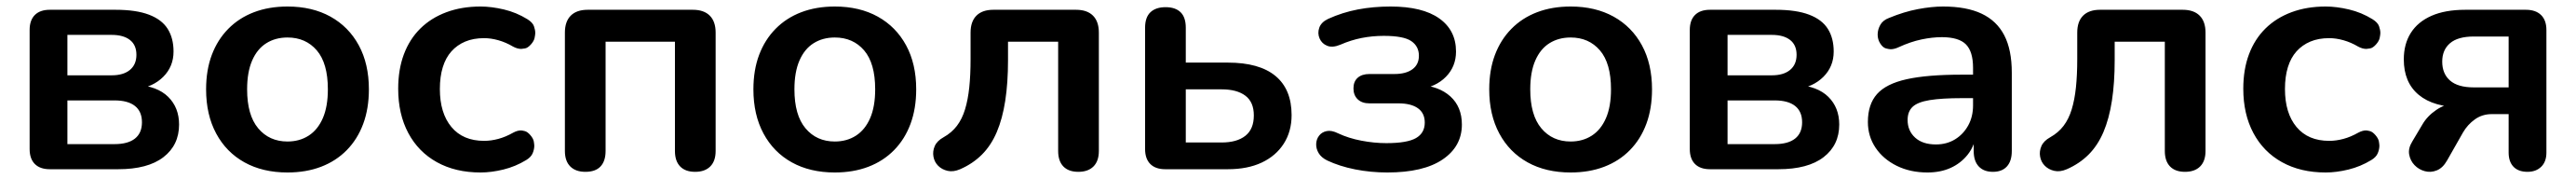

<svg xmlns="http://www.w3.org/2000/svg" viewBox="-20 -519 7912 549"><path d="M133 0Q103 0 87 -16Q71 -32 71 -62V-427Q71 -457 87 -473Q103 -489 133 -489H335Q398 -489 437.5 -474Q477 -459 495 -430.5Q513 -402 513 -361Q513 -315 481.5 -283.5Q450 -252 398 -245V-259Q463 -255 496.5 -222Q530 -189 530 -137Q530 -74 482 -37Q434 0 343 0ZM187 -77H332Q373 -77 394.5 -94Q416 -111 416 -144Q416 -177 394.5 -194Q373 -211 332 -211H187ZM187 -288H323Q359 -288 379 -304.5Q399 -321 399 -351Q399 -381 379 -396.5Q359 -412 323 -412H187Z M863 10Q787 10 731 -21Q675 -52 644 -109.5Q613 -167 613 -245Q613 -304 630.5 -350.5Q648 -397 681 -430.5Q714 -464 760 -481.5Q806 -499 863 -499Q939 -499 995 -468Q1051 -437 1082 -380Q1113 -323 1113 -245Q1113 -186 1095.5 -139Q1078 -92 1045 -58.5Q1012 -25 966 -7.5Q920 10 863 10ZM863 -85Q900 -85 928 -103Q956 -121 971.5 -156.5Q987 -192 987 -245Q987 -325 953 -364.5Q919 -404 863 -404Q826 -404 798 -386.5Q770 -369 754.5 -333.5Q739 -298 739 -245Q739 -166 773 -125.5Q807 -85 863 -85Z M1456 10Q1379 10 1322 -21.5Q1265 -53 1234 -111Q1203 -169 1203 -247Q1203 -306 1220.5 -352.5Q1238 -399 1271 -431.5Q1304 -464 1351 -481.5Q1398 -499 1456 -499Q1489 -499 1527.5 -490Q1566 -481 1600 -460Q1616 -450 1620 -438.5Q1624 -427 1624 -418Q1624 -413 1622 -403Q1620 -393 1610.5 -382.5Q1601 -372 1592.5 -370.5Q1584 -369 1581 -369Q1569 -369 1556 -376Q1534 -389 1511 -395.5Q1488 -402 1467 -402Q1434 -402 1409 -391.5Q1384 -381 1366.5 -361.5Q1349 -342 1340 -313Q1331 -284 1331 -246Q1331 -172 1366.5 -129.5Q1402 -87 1467 -87Q1488 -87 1510.5 -93Q1533 -99 1556 -112Q1569 -119 1580 -119Q1583 -119 1591.5 -117Q1600 -115 1609 -104.5Q1618 -94 1619.5 -85Q1621 -76 1621 -72Q1621 -61 1616 -49Q1611 -37 1596 -28Q1563 -8 1526 1Q1489 10 1456 10Z M1778 8Q1748 8 1731.5 -8.5Q1715 -25 1715 -56V-419Q1715 -453 1733 -471Q1751 -489 1785 -489H2108Q2142 -489 2160 -471Q2178 -453 2178 -419V-56Q2178 -25 2161.5 -8.5Q2145 8 2115 8Q2085 8 2069 -8.5Q2053 -25 2053 -56V-391H1840V-56Q1840 -25 1824.5 -8.5Q1809 8 1778 8Z M2544 10Q2468 10 2412 -21Q2356 -52 2325 -109.5Q2294 -167 2294 -245Q2294 -304 2311.5 -350.5Q2329 -397 2362 -430.5Q2395 -464 2441 -481.5Q2487 -499 2544 -499Q2620 -499 2676 -468Q2732 -437 2763 -380Q2794 -323 2794 -245Q2794 -186 2776.5 -139Q2759 -92 2726 -58.5Q2693 -25 2647 -7.5Q2601 10 2544 10ZM2544 -85Q2581 -85 2609 -103Q2637 -121 2652.5 -156.5Q2668 -192 2668 -245Q2668 -325 2634 -364.5Q2600 -404 2544 -404Q2507 -404 2479 -386.5Q2451 -369 2435.5 -333.5Q2420 -298 2420 -245Q2420 -166 2454 -125.5Q2488 -85 2544 -85Z M3292 8Q3262 8 3246 -8.5Q3230 -25 3230 -56V-391H3076V-334Q3076 -265 3067.5 -210Q3059 -155 3041.5 -114Q3024 -73 2996 -45Q2968 -17 2929 0Q2908 9 2890.5 5Q2873 1 2861.5 -10.5Q2850 -22 2847 -38.5Q2844 -55 2851 -71Q2858 -87 2878 -98Q2903 -112 2919 -133Q2935 -154 2944 -183.5Q2953 -213 2957 -251Q2961 -289 2961 -338V-419Q2961 -453 2979 -471Q2997 -489 3031 -489H3285Q3319 -489 3337 -471Q3355 -453 3355 -419V-56Q3355 -25 3338.5 -8.5Q3322 8 3292 8Z M3559 0Q3529 0 3513 -16Q3497 -32 3497 -62V-434Q3497 -466 3513.5 -481.5Q3530 -497 3560 -497Q3590 -497 3606 -481.5Q3622 -466 3622 -434V-327H3751Q3848 -327 3897.5 -286Q3947 -245 3947 -166Q3947 -116 3923 -78.5Q3899 -41 3855.5 -20.5Q3812 0 3751 0ZM3622 -82H3732Q3779 -82 3805 -102.5Q3831 -123 3831 -165Q3831 -206 3805 -225.5Q3779 -245 3732 -245H3622Z M4241 10Q4190 10 4142 0.5Q4094 -9 4056 -27Q4038 -36 4030 -49.5Q4022 -63 4022.5 -77.5Q4023 -92 4031.5 -103Q4040 -114 4055 -117Q4070 -120 4090 -110Q4122 -95 4161.5 -87.5Q4201 -80 4238 -80Q4302 -80 4329 -95.5Q4356 -111 4356 -143Q4356 -172 4335 -187Q4314 -202 4275 -202H4186Q4163 -202 4150 -214.5Q4137 -227 4137 -248Q4137 -269 4150 -280.5Q4163 -292 4186 -292H4263Q4298 -292 4318 -306.5Q4338 -321 4338 -348Q4338 -377 4314.5 -393Q4291 -409 4230 -409Q4195 -409 4162 -402.5Q4129 -396 4097 -382Q4073 -372 4056.5 -378.5Q4040 -385 4033 -401Q4026 -417 4032 -434Q4038 -451 4059 -461Q4103 -481 4150.5 -490Q4198 -499 4251 -499Q4349 -499 4400.5 -462.5Q4452 -426 4452 -361Q4452 -315 4421 -283.5Q4390 -252 4338 -245V-259Q4400 -255 4435 -223Q4470 -191 4470 -137Q4470 -70 4411 -30Q4352 10 4241 10Z M4804 10Q4728 10 4672 -21Q4616 -52 4585 -109.5Q4554 -167 4554 -245Q4554 -304 4571.5 -350.5Q4589 -397 4622 -430.5Q4655 -464 4701 -481.5Q4747 -499 4804 -499Q4880 -499 4936 -468Q4992 -437 5023 -380Q5054 -323 5054 -245Q5054 -186 5036.5 -139Q5019 -92 4986 -58.5Q4953 -25 4907 -7.5Q4861 10 4804 10ZM4804 -85Q4841 -85 4869 -103Q4897 -121 4912.5 -156.5Q4928 -192 4928 -245Q4928 -325 4894 -364.5Q4860 -404 4804 -404Q4767 -404 4739 -386.5Q4711 -369 4695.5 -333.5Q4680 -298 4680 -245Q4680 -166 4714 -125.5Q4748 -85 4804 -85Z M5232 0Q5202 0 5186 -16Q5170 -32 5170 -62V-427Q5170 -457 5186 -473Q5202 -489 5232 -489H5434Q5497 -489 5536.5 -474Q5576 -459 5594 -430.5Q5612 -402 5612 -361Q5612 -315 5580.5 -283.5Q5549 -252 5497 -245V-259Q5562 -255 5595.5 -222Q5629 -189 5629 -137Q5629 -74 5581 -37Q5533 0 5442 0ZM5286 -77H5431Q5472 -77 5493.5 -94Q5515 -111 5515 -144Q5515 -177 5493.5 -194Q5472 -211 5431 -211H5286ZM5286 -288H5422Q5458 -288 5478 -304.5Q5498 -321 5498 -351Q5498 -381 5478 -396.5Q5458 -412 5422 -412H5286Z M5900 10Q5847 10 5805.5 -10.5Q5764 -31 5740.5 -66Q5717 -101 5717 -145Q5717 -199 5745 -230.5Q5773 -262 5836 -276Q5899 -290 6005 -290H6040V-311Q6040 -361 6018 -383Q5996 -405 5944 -405Q5915 -405 5881.5 -398Q5848 -391 5811 -374Q5798 -368 5787 -368Q5782 -368 5772.5 -370.5Q5763 -373 5755 -385.5Q5747 -398 5747 -413Q5747 -428 5755 -442.5Q5763 -457 5782 -464Q5828 -483 5870.5 -491Q5913 -499 5948 -499Q6020 -499 6066.5 -477Q6113 -455 6136 -410.5Q6159 -366 6159 -296V-56Q6159 -25 6144 -8.5Q6129 8 6101 8Q6073 8 6057.5 -8.5Q6042 -25 6042 -56V-77Q6035 -59 6023 -44Q6002 -18 5971 -4Q5940 10 5900 10ZM5907 -212Q5870 -206 5854.5 -191.5Q5839 -177 5839 -151Q5839 -118 5862 -97Q5885 -76 5926 -76Q5959 -76 5984.5 -91.5Q6010 -107 6025 -134Q6040 -161 6040 -196V-218H6006Q5944 -218 5907 -212Z M6691 8Q6661 8 6645 -8.5Q6629 -25 6629 -56V-391H6475V-334Q6475 -265 6466.5 -210Q6458 -155 6440.5 -114Q6423 -73 6395 -45Q6367 -17 6328 0Q6307 9 6289.5 5Q6272 1 6260.5 -10.5Q6249 -22 6246 -38.5Q6243 -55 6250 -71Q6257 -87 6277 -98Q6302 -112 6318 -133Q6334 -154 6343 -183.5Q6352 -213 6356 -251Q6360 -289 6360 -338V-419Q6360 -453 6378 -471Q6396 -489 6430 -489H6684Q6718 -489 6736 -471Q6754 -453 6754 -419V-56Q6754 -25 6737.5 -8.5Q6721 8 6691 8Z M7123 10Q7046 10 6989 -21.5Q6932 -53 6901 -111Q6870 -169 6870 -247Q6870 -306 6887.5 -352.5Q6905 -399 6938 -431.5Q6971 -464 7018 -481.5Q7065 -499 7123 -499Q7156 -499 7194.5 -490Q7233 -481 7267 -460Q7283 -450 7287 -438.5Q7291 -427 7291 -418Q7291 -413 7289 -403Q7287 -393 7277.5 -382.5Q7268 -372 7259.5 -370.5Q7251 -369 7248 -369Q7236 -369 7223 -376Q7201 -389 7178 -395.5Q7155 -402 7134 -402Q7101 -402 7076 -391.5Q7051 -381 7033.5 -361.5Q7016 -342 7007 -313Q6998 -284 6998 -246Q6998 -172 7033.5 -129.5Q7069 -87 7134 -87Q7155 -87 7177.5 -93Q7200 -99 7223 -112Q7236 -119 7247 -119Q7250 -119 7258.5 -117Q7267 -115 7276 -104.5Q7285 -94 7286.5 -85Q7288 -76 7288 -72Q7288 -61 7283 -49Q7278 -37 7263 -28Q7230 -8 7193 1Q7156 10 7123 10Z M7743 8Q7715 8 7700 -7.5Q7685 -23 7685 -51V-169H7633Q7604 -169 7581.5 -153Q7559 -137 7545 -113L7496 -27Q7483 -4 7464.5 3.5Q7446 11 7427.5 6Q7409 1 7396 -12.5Q7383 -26 7379.5 -45Q7376 -64 7389 -85L7420 -137Q7435 -163 7463 -182Q7491 -201 7521 -201H7541V-190Q7455 -190 7409 -228Q7363 -266 7363 -337Q7363 -384 7384.5 -418Q7406 -452 7448 -470.5Q7490 -489 7552 -489H7738Q7768 -489 7784.5 -473Q7801 -457 7801 -427V-51Q7801 -23 7785 -7.5Q7769 8 7743 8ZM7578 -251H7685V-407H7578Q7529 -407 7505 -386.5Q7481 -366 7481 -330Q7481 -293 7505 -272Q7529 -251 7578 -251Z"/></svg>

Font: Nunito
Style: Bold
Weight: 700
Designer: Vernon Adams
Foundry: Vernon Adams
Version: Version 3.602